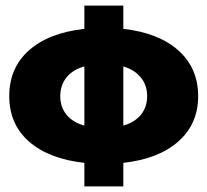

<svg xmlns="http://www.w3.org/2000/svg" viewBox="-20 -602 740 685"><path d="M281 63V-21Q154 -35 83.5 -97Q13 -159 13 -259Q13 -360 83.5 -422.5Q154 -485 281 -499V-582H420V-499Q546 -485 616.5 -422Q687 -359 687 -259Q687 -160 616.5 -97.5Q546 -35 420 -21V63ZM281 -154V-365Q240 -354 217.5 -326Q195 -298 195 -259Q195 -220 217.5 -192.5Q240 -165 281 -154ZM505 -259Q505 -298 482.5 -325.5Q460 -353 420 -365V-154Q460 -165 482.5 -192.5Q505 -220 505 -259Z"/></svg>

Font: Non Bureau Extended
Style: Bold
Weight: 700
Width: 7
Designer: Jona Saucedo
Foundry: Non Foundry
Version: Version 1.000; ttfautohint (v1.8.4)